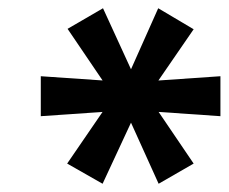

<svg xmlns="http://www.w3.org/2000/svg" viewBox="-20 -739 555 466"><path d="M229 -293 143 -342 241 -485 253 -469 79 -457V-554L254 -542L241 -526L144 -669L230 -719L302 -562H294L364 -719L450 -668L353 -527L341 -542L515 -554V-457L341 -469L353 -485L450 -342L365 -293L294 -450H302Z"/></svg>

Font: Nunito Sans 10pt Expanded
Style: Bold Italic
Weight: 700
Width: 7
Italic angle: -9°
Designer: Vernon Adams
Foundry: Vernon Adams
Version: Version 3.101;gftools[0.9.27]